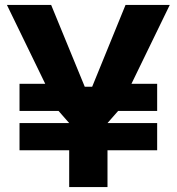

<svg xmlns="http://www.w3.org/2000/svg" viewBox="-20 -757 715 777"><path d="M260 0V-149H59V-259H260L217 -308H59V-418H163L8 -737H187L323 -406H353L488 -737H667L512 -418H616V-308H458L415 -259H616V-149H415V0Z"/></svg>

Font: Tomorrow SemiBold
Style: Regular
Weight: 600
Designer: Tony de Marco, Monica Rizzolli
Foundry: Just in Type
Version: Version 2.002